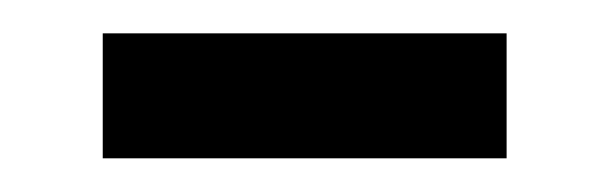

<svg xmlns="http://www.w3.org/2000/svg" viewBox="-20 -325 362 114"><path d="M41 -231V-305.2H280.8V-231Z"/></svg>

Font: f02265186
Style: Regular
Weight: 400
Foundry: Ascender Corporation
Version: Version 1.10